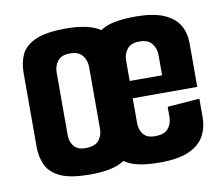

<svg xmlns="http://www.w3.org/2000/svg" viewBox="-61 -547 715 624"><g transform="rotate(-10 297.0 -235.0)"><path d="M190 5Q124 5 90.5 -11Q57 -27 45 -54Q33 -81 33 -113V-358Q33 -391 45 -417.5Q57 -444 91.5 -460Q126 -476 193 -476Q253 -476 288 -460.5Q323 -445 337.5 -419Q352 -393 352 -360V-117Q352 -82 337 -54.5Q322 -27 287 -11Q252 5 190 5ZM189 -82Q220 -82 233 -97.5Q246 -113 246 -136V-340Q246 -361 233.5 -377.5Q221 -394 192 -394Q164 -394 151.5 -378Q139 -362 139 -340V-133Q139 -112 151 -97Q163 -82 189 -82ZM419 6Q353 6 319.5 -10Q286 -26 274 -53Q262 -80 262 -112V-357Q262 -390 274 -416.5Q286 -443 320.5 -459Q355 -475 422 -475Q482 -475 517 -459.5Q552 -444 566.5 -418Q581 -392 581 -359V-265L475 -258V-339Q475 -360 462.5 -376.5Q450 -393 421 -393Q393 -393 380.5 -377Q368 -361 368 -339V-132Q368 -111 380 -96Q392 -81 418 -81Q449 -81 462 -96.5Q475 -112 475 -135V-168L581 -176V-116Q581 -81 566 -53.5Q551 -26 516 -10Q481 6 419 6ZM274 -215V-272H581V-215Z"/></g></svg>

Font: Smooch Sans Thin
Style: Bold
Weight: 700
Version: Version 1.010